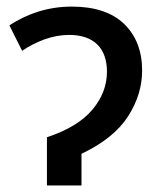

<svg xmlns="http://www.w3.org/2000/svg" viewBox="-20 -569 492 589"><path d="M200.2 -548.8C125.5 -548.8 62 -525.9 8.8 -491.2L47.9 -413.1C66.9 -426.3 89.4 -438 115.2 -447.8C141.1 -457 166.5 -461.9 191.9 -461.9C268.1 -461.9 308.1 -420.9 308.1 -349.1C308.1 -307.1 293.5 -268.6 263.7 -232.9C233.9 -197.3 187.5 -168.9 124 -147.9V0H230V-97.2C296.9 -128.9 344.2 -167.5 373 -212.4C401.9 -257.3 416 -304.2 416 -353C416 -412.1 397.5 -460 360.8 -495.6C323.7 -531.2 270 -548.8 200.2 -548.8Z"/></svg>

Font: Noto Reveo Sans
Style: Regular
Weight: 500
Designer: Monotype Design Team
Foundry: Monotype Imaging Inc.
Version: Version 2.007